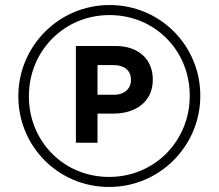

<svg xmlns="http://www.w3.org/2000/svg" viewBox="-20 -732 870 764"><path d="M414 12C617 12 777 -153 777 -350V-352C777 -549 619 -712 416 -712C213 -712 53 -547 53 -350V-348C53 -151 211 12 414 12ZM414 -28C232 -28 95 -171 95 -348V-350C95 -527 233 -672 416 -672C598 -672 735 -529 735 -352V-350C735 -173 597 -28 414 -28ZM440 -549H282V-164H368V-280H432C518 -280 588 -326 588 -414V-416C588 -495 532 -549 440 -549ZM434 -355H368V-473H432C474 -473 501 -452 501 -415V-413C501 -380 476 -355 434 -355Z"/></svg>

Font: Mission
Style: Bold
Weight: 700
Version: Version 1.000;FEAKit 1.0